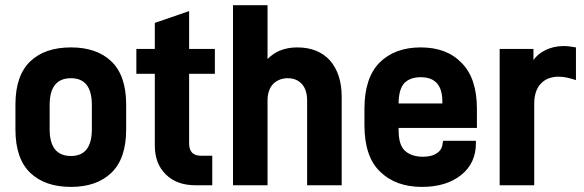

<svg xmlns="http://www.w3.org/2000/svg" viewBox="-20 -715 2270 746"><path d="M98.1 -43Q40 -98.1 40 -211.9V-309.1Q40 -421.9 98.1 -477.1Q154.8 -530.8 255.9 -530.8Q355.5 -530.8 412.1 -477.1Q470.2 -421.9 470.2 -309.1V-211.9Q470.2 -98.1 412.1 -43Q355 11.2 255.9 11.2Q155.3 11.2 98.1 -43ZM336.9 -307.1Q336.9 -411.1 255.9 -411.1Q172.9 -411.1 172.9 -307.1V-212.9Q172.9 -108.9 255.9 -108.9Q336.9 -108.9 336.9 -212.9Z M714.8 -158.2Q714.8 -109.9 760.7 -109.9H804.7V4.9H740.7Q666.5 4.9 624.5 -37.1Q581.5 -78.6 581.5 -149.9V-428.2H509.8V-524.9H581.5V-626L714.8 -671.9V-524.9H814.9V-428.2H714.8Z M1019.5 -694.8V-485.8Q1039.6 -505.9 1066.4 -518.1Q1098.1 -530.8 1134.3 -530.8Q1216.3 -530.8 1262.2 -480Q1307.6 -427.7 1307.6 -338.9V4.9H1173.3V-324.2Q1173.3 -366.7 1152.3 -389.2Q1131.8 -411.1 1097.7 -411.1Q1064.9 -411.1 1041.5 -389.2Q1019.5 -365.7 1019.5 -324.2V4.9H885.3V-694.8Z M1833 -217.8H1528.8V-209Q1528.8 -152.3 1552.7 -129.9Q1578.1 -106 1624 -106Q1658.7 -106 1679.2 -121.1Q1698.7 -134.3 1700.2 -161.1L1702.1 -168H1829.1V-158.2Q1829.1 -81.1 1772 -35.2Q1714.4 11.2 1619.1 11.2Q1517.6 11.2 1457 -47.9Q1396 -106 1396 -229V-292Q1396 -411.6 1454.1 -471.2Q1513.7 -530.8 1614.7 -530.8Q1716.3 -530.8 1773.9 -470.2Q1833 -411.1 1833 -292ZM1614.7 -415Q1573.7 -415 1550.8 -392.1Q1528.8 -367.2 1528.8 -313H1698.7V-320.8Q1698.7 -415 1614.7 -415Z M2170.4 -536.1Q2189.9 -536.1 2217.8 -530.8V-403.8Q2179.2 -417 2150.4 -417Q2106.9 -417 2081.5 -390.1Q2055.7 -362.8 2055.7 -312V4.9H1921.4V-524.9H2052.7V-481.9Q2069.3 -504.9 2096.7 -519Q2129.9 -536.1 2170.4 -536.1Z"/></svg>

Font: D-DIN-PRO ExtraBold
Style: Bold
Weight: 800
Designer: Charles Nix
Foundry: CyberFei
Version: Version 1.000;hotconv 1.0.109;makeotfexe 2.5.65596